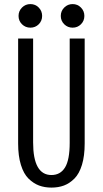

<svg xmlns="http://www.w3.org/2000/svg" viewBox="-20 -884 490 916"><path d="M164.8 -768.2Q148.5 -752 125 -752Q101.5 -752 85 -768.2Q68.5 -784.5 68.5 -808Q68.5 -831.5 85 -848Q101.5 -864.5 125 -864.5Q148.5 -864.5 164.8 -848Q181 -831.5 181 -808Q181 -784.5 164.8 -768.2ZM366.2 -768.2Q350 -752 326.5 -752Q303 -752 286.5 -768.2Q270 -784.5 270 -808Q270 -831.5 286.5 -848Q303 -864.5 326.5 -864.5Q350 -864.5 366.2 -848Q382.5 -831.5 382.5 -808Q382.5 -784.5 366.2 -768.2ZM225.5 11Q193 11 166.2 1Q139.5 -9 116.2 -31.8Q93 -54.5 79.8 -97.2Q66.5 -140 66.5 -199.5V-700H138V-204.5Q138 -49 225.5 -49Q268 -49 290.2 -85Q312.5 -121 312.5 -203V-700H384V-199.5Q384 -140 371 -97.5Q358 -55 335 -32Q312 -9 285.2 1Q258.5 11 225.5 11Z"/></svg>

Font: League Mono Condensed Light
Style: Regular
Weight: 300
Width: 1
Designer: Tyler Finck
Foundry: The League of Moveable Type / Tyler Finck
Version: Version 2.210